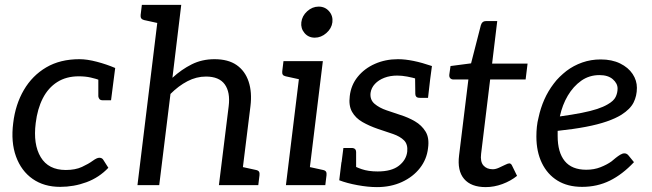

<svg xmlns="http://www.w3.org/2000/svg" viewBox="-20 -757 2665 785"><path d="M226 7Q160 7 113.5 -25.5Q67 -58 45.5 -117Q24 -176 34 -254Q43 -330 77.5 -389Q112 -448 169 -481.5Q226 -515 305 -515Q336 -515 376 -504.5Q416 -494 451 -479L444 -425L392 -428Q373 -435 351 -440Q329 -445 302 -445Q251 -445 214 -421.5Q177 -398 155 -355Q133 -312 126 -254Q115 -167 146.5 -114.5Q178 -62 249 -62Q288 -62 315 -74.5Q342 -87 359 -99.5Q376 -112 386 -112Q397 -112 402 -104L423 -71Q385 -31 333.5 -12Q282 7 226 7ZM382 -438 444 -425 434 -347H401Q391 -347 387 -351.5Q383 -356 382 -363Z M542 0 632 -737H721L685 -439Q722 -473 764 -494Q806 -515 857 -515Q913 -515 947.5 -491Q982 -467 996.5 -423.5Q1011 -380 1004 -323L964 0H875L915 -323Q922 -380 899 -412Q876 -444 822 -444Q783 -444 746.5 -425Q710 -406 677 -373L631 0ZM934 0 954 -78 1027 -62Q1036 -60 1039 -55Q1042 -50 1041 -41L1036 0ZM662 -737 642 -659 569 -675Q561 -677 557.5 -682Q554 -687 555 -696L560 -737Z M1149 0 1211 -507H1300L1238 0ZM1208 0 1228 -78 1301 -62Q1310 -60 1313 -55Q1316 -50 1315 -41L1310 0ZM1241 -507 1221 -429 1148 -445Q1139 -447 1136 -452Q1133 -457 1134 -466L1139 -507ZM1267 -603Q1241 -603 1225 -622Q1209 -641 1212 -666Q1215 -692 1236 -711Q1257 -730 1283 -730Q1309 -730 1325.5 -711Q1342 -692 1339 -666Q1336 -641 1314.5 -622Q1293 -603 1267 -603Z M1521 8Q1485 8 1441.5 0Q1398 -8 1367 -20L1376 -94L1419 -84Q1431 -75 1458.5 -65.5Q1486 -56 1524 -56Q1581 -56 1611 -79.5Q1641 -103 1645 -137Q1648 -167 1632 -183Q1616 -199 1587.5 -209Q1559 -219 1525 -230Q1490 -242 1462 -258Q1434 -274 1419.5 -299.5Q1405 -325 1410 -364Q1415 -409 1442.5 -443Q1470 -477 1513 -496Q1556 -515 1607 -515Q1636 -515 1670.5 -508Q1705 -501 1746 -487L1738 -427L1686 -434Q1666 -440 1644.5 -444Q1623 -448 1604 -448Q1575 -448 1551.5 -439Q1528 -430 1513 -414Q1498 -398 1495 -377Q1492 -349 1511.5 -332.5Q1531 -316 1560.5 -306Q1590 -296 1617 -287Q1649 -277 1676.5 -261Q1704 -245 1720 -219Q1736 -193 1730 -151Q1725 -106 1697 -70Q1669 -34 1623.5 -13Q1578 8 1521 8ZM1677 -448 1739 -435 1730 -357H1697Q1686 -357 1682 -361.5Q1678 -366 1678 -373ZM1436 -61 1374 -74 1384 -152H1417Q1427 -152 1431.5 -147.5Q1436 -143 1436 -136Z M1966 8Q1906 8 1877.5 -25.5Q1849 -59 1857 -122L1895 -432H1834Q1826 -432 1821 -437Q1816 -442 1817 -452L1822 -487L1906 -498L1946 -654Q1951 -671 1968 -671H2013L1992 -497H2137L2129 -432H1984L1947 -128Q1943 -96 1956.5 -80.5Q1970 -65 1995 -65Q2006 -65 2019.5 -71Q2033 -77 2045 -83Q2057 -89 2062 -89Q2069 -89 2073 -81L2094 -38Q2068 -17 2034 -4.5Q2000 8 1966 8Z M2360 7Q2301 7 2259.5 -18.5Q2218 -44 2195.5 -90.5Q2173 -137 2173 -199Q2173 -219 2175 -238.5Q2177 -258 2182 -277Q2190 -315 2205.5 -350Q2221 -385 2244 -415Q2255 -430 2268.5 -443Q2282 -456 2296 -467Q2325 -489 2360.5 -501.5Q2396 -514 2436 -514Q2482 -514 2515.5 -497.5Q2549 -481 2566.5 -454.5Q2584 -428 2584 -398Q2584 -365 2570.5 -338Q2557 -311 2521 -288Q2497 -273 2461 -260.5Q2425 -248 2375.5 -238.5Q2326 -229 2260 -222Q2260 -217 2260 -208.5Q2260 -200 2260 -201Q2260 -134 2289 -98.5Q2318 -63 2377 -63Q2409 -63 2435.5 -73.5Q2462 -84 2480 -97Q2488 -104 2497.5 -111.5Q2507 -119 2516 -124.5Q2525 -130 2533 -130Q2543 -130 2550 -121L2572 -94Q2525 -44 2473.5 -18.5Q2422 7 2360 7ZM2269 -281Q2320 -288 2358 -295.5Q2396 -303 2421.5 -311.5Q2447 -320 2464 -330Q2489 -344 2497 -360.5Q2505 -377 2505 -395Q2505 -416 2485.5 -433Q2466 -450 2431 -450Q2389 -450 2356.5 -427Q2324 -404 2301.5 -366Q2279 -328 2269 -281Z"/></svg>

Font: Aleo
Style: Italic
Weight: 400
Italic angle: -7°
Designer: Alessio Laiso
Foundry: Alessio Laiso
Version: Version 2.001;gftools[0.9.29]